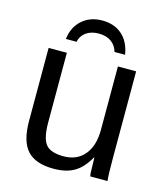

<svg xmlns="http://www.w3.org/2000/svg" viewBox="-109 -800 774 894"><g transform="rotate(15 278.0 -353.0)"><path d="M64.9 -527.8H152.8V-192.9Q152.8 -115.7 176.3 -86.9Q199.7 -58.1 262.2 -58.1Q326.2 -58.1 362.5 -101.6Q398.9 -145 398.9 -222.2V-527.8H486.8V-112.8Q486.8 -24.9 490.2 0H407.2Q406.7 -0.5 404.8 -13.2Q404.8 -20 404.1 -41.3Q403.3 -62.5 402.8 -89.8H400.9Q371.1 -36.1 331.8 -13.2Q292.5 9.8 231.9 9.8Q145 9.8 105 -33.9Q64.9 -77.6 64.9 -175.8ZM273.9 -715.8Q333 -715.8 370.4 -682.4Q407.7 -648.9 417 -588.9H366.2Q357.9 -619.1 334 -636Q310.1 -652.8 273.9 -652.8Q237.3 -652.8 213.1 -635.5Q189 -618.2 183.1 -588.9H131.8Q138.2 -646.5 177 -681.2Q215.8 -715.8 273.9 -715.8Z"/></g></svg>

Font: Libra Sans Modern
Style: Regular
Weight: 400
Foundry: Stefan Peev, Context Ltd
Version: Version 1.000